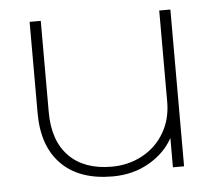

<svg xmlns="http://www.w3.org/2000/svg" viewBox="-41 -494 611 549"><g transform="rotate(-5 265.0 -219.5)"><path d="M63 -188V-450H95V-188Q95 -106 138.5 -61.5Q182 -17 261 -17Q309 -17 349 -38.5Q389 -60 412 -99Q435 -138 435 -188V-450H467V0H435V-84Q412 -42 366 -15.5Q320 11 261 11Q166 11 114.5 -41Q63 -93 63 -188Z"/></g></svg>

Font: Poiret One
Style: Regular
Weight: 400
Designer: Denis Masharov (denis.masharov@gmail.com), Cyreal (Charset Expansion)
Foundry: Denis Masharov
Version: Version 1.101